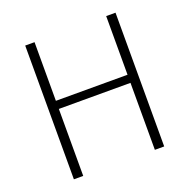

<svg xmlns="http://www.w3.org/2000/svg" viewBox="-119 -774 877 889"><g transform="rotate(-20 319.5 -329.5)"><path d="M97 0V-659H143V-370H496V-659H542V0H496V-330H143V0Z"/></g></svg>

Font: hySource Sans Pro Light
Style: Regular
Weight: 300
Designer: Paul D. Hunt
Foundry: Adobe Systems Incorporated
Version: Version 2.021;PS 2.000;hotconv 1.0.86;makeotf.lib2.5.63406